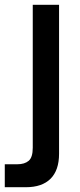

<svg xmlns="http://www.w3.org/2000/svg" viewBox="-70 -577 333 803"><path d="M-50 206V110H2Q33 110 50 95.5Q67 81 67 41V-557H177V66Q177 135 141.5 170.5Q106 206 38 206Z"/></svg>

Font: Open Sauce One Medium
Style: Regular
Weight: 500
Designer: Alfredo Marco Pradil
Foundry: Creative Sauce Fz LLC
Version: Version 1.477